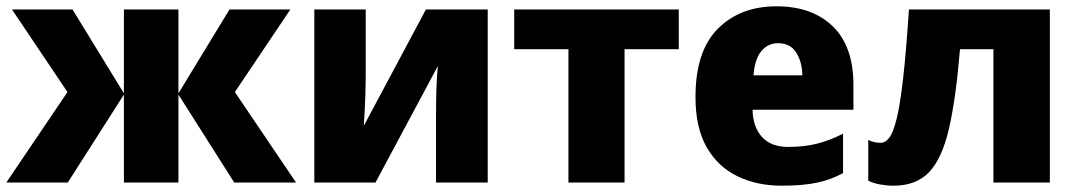

<svg xmlns="http://www.w3.org/2000/svg" viewBox="-24 -579 3412 609"><path d="M897 -549 721 -287 915 0H719L542 -279V0H369V-279L191 0H-4L190 -287L14 -549H206L369 -283V-549H542V-283L704 -549Z M1136 -549V-334Q1136 -311 1135 -280.5Q1134 -250 1132.5 -222Q1131 -194 1130 -180L1327 -549H1523V0H1359V-210Q1359 -236 1359.5 -266.5Q1360 -297 1361.5 -324.5Q1363 -352 1365 -370L1167 0H973V-549Z M2129 -423H1957V0H1779V-423H1607V-549H2129Z M2439 -559Q2552 -559 2617.5 -495.5Q2683 -432 2683 -309V-231H2363Q2364 -177 2392.5 -145Q2421 -113 2476 -113Q2526 -113 2566.5 -123Q2607 -133 2650 -155V-30Q2612 -9 2567 0.5Q2522 10 2455 10Q2377 10 2315 -20Q2253 -50 2217.5 -112Q2182 -174 2182 -271Q2182 -417 2253 -488Q2324 -559 2439 -559ZM2444 -442Q2412 -442 2391 -417Q2370 -392 2366 -340H2521Q2520 -384 2501 -413Q2482 -442 2444 -442Z M3306 0H3127V-423H3021Q3008 -266 2986 -171Q2964 -76 2923 -33Q2882 10 2810 10Q2789 10 2767 6Q2745 2 2730 -6V-135Q2748 -126 2770 -126Q2784 -126 2796.5 -142Q2809 -158 2820 -202Q2831 -246 2840.5 -329.5Q2850 -413 2859 -549H3306Z"/></svg>

Font: Noto Sans Disp ExtBd
Style: Regular
Weight: 800
Designer: Monotype Design Team
Foundry: Monotype Imaging Inc.
Version: Version 2.000;GOOG;noto-source:20170915:90ef993387c0; ttfaut